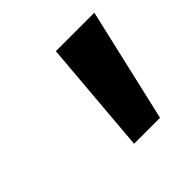

<svg xmlns="http://www.w3.org/2000/svg" viewBox="-87 -855 434 434"><g transform="rotate(-45 130.5 -637.5)"><path d="M198 -501H115L138 -774H261Z"/></g></svg>

Font: Bitter Pro
Style: Bold Italic
Weight: 700
Italic angle: -9°
Designer: Sol Matas, and Bitter project Authors
Foundry: Sol Matas
Version: Version 1.010